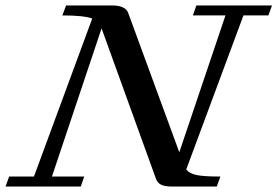

<svg xmlns="http://www.w3.org/2000/svg" viewBox="-54 -683 1016 703"><path d="M-33.7 0 -20.5 -36.6H70.3L283.7 -615.2Q253.4 -626.5 174.3 -626.5L188 -663.1H355Q405.8 -663.1 415.5 -635.3L602.5 -125.5L771.5 -626.5H652.3L665 -663.1H941.9L928.7 -626.5H837.4L627.9 -62.5Q639.2 -47.9 665.3 -42.2Q691.4 -36.6 752.9 -36.6L739.7 0H576.2Q549.8 0 536.1 -6.6Q522.5 -13.2 517.1 -28.3L317.9 -579.1L136.2 -36.6H254.4L241.7 0Z"/></svg>

Font: Elstob 8pt Medium
Style: Italic
Weight: 500
Italic angle: -20°
Designer: Peter S. Baker
Version: Version 1.015